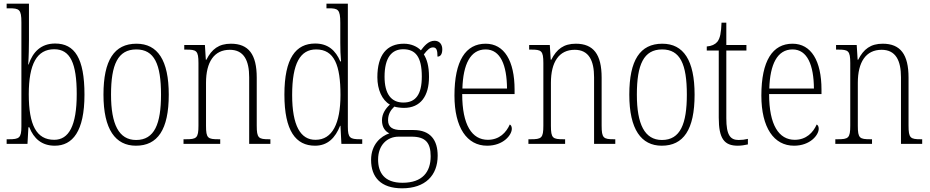

<svg xmlns="http://www.w3.org/2000/svg" viewBox="-20 -780 5044 1041"><path d="M277 10C373 10 438 -67 438 -267C438 -464 385 -544 279 -544C203 -544 158 -499 135 -430H133C136 -471 137 -528 137 -564V-760H16V-735H29C84 -735 96 -730 96 -659V-94C96 -32 84 -25 28 -25H16V0H129L134 -90H139C163 -29 206 10 277 10ZM274 -22C177 -22 136 -103 136 -269C136 -433 180 -513 274 -513C361 -513 396 -437 396 -270C396 -98 353 -22 274 -22Z M717 10C834 10 895 -76 895 -267C895 -453 835 -543 720 -543C599 -543 541 -453 541 -267C541 -78 606 10 717 10ZM718 -21C624 -21 582 -107 582 -267C582 -430 619 -512 719 -512C817 -512 853 -432 853 -267C853 -109 818 -21 718 -21Z M975 0H1174V-25H1166C1107 -25 1097 -30 1097 -98V-331C1097 -444 1141 -510 1226 -510C1303 -510 1331 -451 1331 -361V0H1446V-25H1439C1382 -25 1372 -31 1372 -99V-359C1372 -485 1328 -543 1232 -543C1167 -543 1128 -514 1099 -456H1096L1091 -536H979V-511H989C1045 -511 1056 -506 1056 -438V-99C1056 -31 1046 -25 987 -25H975Z M1688 10C1757 10 1798 -33 1824 -98H1826L1831 0H1944V-25H1933C1878 -25 1866 -32 1866 -93V-760H1750V-735H1760C1813 -735 1825 -730 1825 -656V-548C1825 -515 1826 -479 1829 -447H1825C1800 -506 1759 -544 1689 -544C1584 -544 1522 -465 1522 -267C1522 -70 1584 10 1688 10ZM1691 -22C1610 -21 1564 -98 1564 -265C1564 -437 1608 -512 1694 -512C1793 -512 1826 -426 1826 -265C1826 -111 1782 -22 1691 -22Z M2160 241C2286 241 2353 171 2353 64C2353 -19 2315 -75 2222 -75H2155C2111 -75 2084 -89 2084 -128C2084 -163 2100 -185 2118 -202C2129 -198 2155 -195 2170 -195C2261 -195 2306 -260 2306 -363C2306 -424 2294 -459 2278 -485C2298 -511 2311 -523 2328 -523C2347 -523 2352 -507 2352 -473C2370 -473 2378 -489 2378 -513C2378 -538 2364 -559 2336 -559C2302 -559 2279 -529 2262 -507C2243 -527 2210 -543 2170 -543C2077 -543 2026 -482 2026 -361C2026 -295 2051 -237 2094 -213C2073 -194 2051 -165 2051 -128C2051 -88 2070 -67 2091 -57C2046 -42 1992 2 1992 87C1992 181 2045 241 2160 241ZM2167 -224C2101 -224 2065 -271 2065 -364C2065 -468 2104 -513 2166 -513C2232 -513 2267 -473 2267 -365C2267 -268 2234 -224 2167 -224ZM2162 211C2062 211 2030 154 2030 85C2030 7 2079 -39 2141 -39H2212C2287 -39 2315 -6 2315 67C2315 152 2271 211 2162 211Z M2621 10C2709 10 2755 -48 2755 -82C2755 -95 2750 -102 2744 -105C2725 -62 2688 -22 2625 -22C2539 -22 2486 -102 2486 -270H2770V-294C2770 -450 2714 -543 2613 -543C2505 -543 2444 -451 2444 -262C2444 -88 2512 10 2621 10ZM2729 -300H2487C2491 -431 2530 -512 2613 -512C2694 -512 2728 -426 2729 -300Z M2845 0H3044V-25H3036C2977 -25 2967 -30 2967 -98V-331C2967 -444 3011 -510 3096 -510C3173 -510 3201 -451 3201 -361V0H3316V-25H3309C3252 -25 3242 -31 3242 -99V-359C3242 -485 3198 -543 3102 -543C3037 -543 2998 -514 2969 -456H2966L2961 -536H2849V-511H2859C2915 -511 2926 -506 2926 -438V-99C2926 -31 2916 -25 2857 -25H2845Z M3568 10C3685 10 3746 -76 3746 -267C3746 -453 3686 -543 3571 -543C3450 -543 3392 -453 3392 -267C3392 -78 3457 10 3568 10ZM3569 -21C3475 -21 3433 -107 3433 -267C3433 -430 3470 -512 3570 -512C3668 -512 3704 -432 3704 -267C3704 -109 3669 -21 3569 -21Z M3980 10C3998 10 4018 7 4035 3V-27C4017 -23 4003 -21 3985 -21C3939 -21 3918 -48 3918 -139V-506H4027V-536H3918V-657H3892C3890 -605 3885 -573 3869 -553C3857 -539 3838 -530 3812 -528V-506H3877V-142C3877 -28 3907 10 3980 10Z M4285 10C4373 10 4419 -48 4419 -82C4419 -95 4414 -102 4408 -105C4389 -62 4352 -22 4289 -22C4203 -22 4150 -102 4150 -270H4434V-294C4434 -450 4378 -543 4277 -543C4169 -543 4108 -451 4108 -262C4108 -88 4176 10 4285 10ZM4393 -300H4151C4155 -431 4194 -512 4277 -512C4358 -512 4392 -426 4393 -300Z M4509 0H4708V-25H4700C4641 -25 4631 -30 4631 -98V-331C4631 -444 4675 -510 4760 -510C4837 -510 4865 -451 4865 -361V0H4980V-25H4973C4916 -25 4906 -31 4906 -99V-359C4906 -485 4862 -543 4766 -543C4701 -543 4662 -514 4633 -456H4630L4625 -536H4513V-511H4523C4579 -511 4590 -506 4590 -438V-99C4590 -31 4580 -25 4521 -25H4509Z"/></svg>

Font: Noto Serif Georgian Condensed ExtraLight
Style: Regular
Weight: 200
Width: 3
Designer: Monotype Design Team, Akaki Razmadze
Foundry: Google LLC
Version: Version 2.003